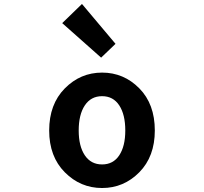

<svg xmlns="http://www.w3.org/2000/svg" viewBox="-20 -944 1040 978"><path d="M230.5 -279.3Q230.5 -413.1 310.1 -493.7Q389.6 -574.2 500 -574.2Q610.4 -574.2 689.5 -494.1Q768.6 -414.1 768.6 -279.3Q768.6 -146.5 689.5 -66.4Q610.4 13.7 500 13.7Q389.6 13.7 310.1 -66.4Q230.5 -146.5 230.5 -279.3ZM618.2 -279.3Q618.2 -360.4 587.4 -407.2Q556.6 -454.1 500 -454.1Q443.4 -454.1 412.1 -407.2Q380.9 -360.4 380.9 -279.3Q380.9 -199.2 412.1 -152.8Q443.4 -106.4 500 -106.4Q556.6 -106.4 587.4 -152.8Q618.2 -199.2 618.2 -279.3ZM495.1 -650.4 296.9 -826.2 397.5 -923.8 568.4 -720.7Z"/></svg>

Font: GenEi Gothic M Regular
Style: Bold
Weight: 700
Designer: o_tamon (Modified); [Source Han Sans]
Ryoko NISHIZUKA  (kana & ideographs); Paul D. Hunt (Latin, Greek & Cyrillic); Wenl
Version: Version 1.1a;Original Version 1.004